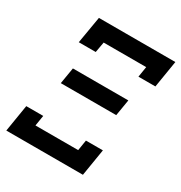

<svg xmlns="http://www.w3.org/2000/svg" viewBox="-172 -858 924 981"><g transform="rotate(30 289.5 -367.5)"><path d="M101 -576H201L212 -638H463L453 -576H553L579 -735H128ZM126 -349H453L469 -445H142ZM6 0H458L484 -159H384L374 -97H122L132 -159H32Z"/></g></svg>

Font: Iosevka Sparkle Semibold
Style: Italic
Weight: 600
Italic angle: -9°
Designer: Belleve Invis
Foundry: Belleve Invis
Version: Version 4.5.0; ttfautohint (v1.8.3)